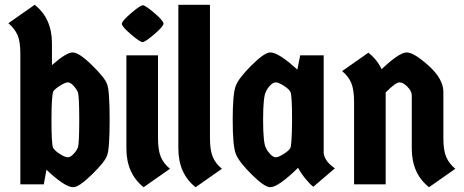

<svg xmlns="http://www.w3.org/2000/svg" viewBox="-20 -770 1937 802"><path d="M65 0V-546Q65 -597 53 -624Q41 -651 15 -673L125 -750Q197 -693 197 -589V-498Q257 -551 283.5 -551Q310 -551 364.5 -497.5Q419 -444 427 -419Q438 -394 438 -269.5Q438 -145 427 -120Q419 -95 364.5 -41.5Q310 12 286 12Q251 12 174 -61L163 0ZM203 -389Q195 -372 195 -268.5Q195 -165 202 -152.5Q209 -140 230.5 -126.5Q252 -113 263 -113Q274 -113 286.5 -126Q299 -139 305 -153Q311 -167 311 -269.5Q311 -372 305 -385.5Q299 -399 286.5 -412.5Q274 -426 263.5 -426Q253 -426 231.5 -412.5Q210 -399 203 -389Z M508 -539H640V-193Q640 -142 652 -114Q664 -86 690 -65L580 12Q508 -45 508 -150ZM576.5 -748Q587 -748 625 -715.5Q663 -683 663 -671.5Q663 -660 624.5 -627Q586 -594 575.5 -594Q565 -594 527 -626.5Q489 -659 489 -670.5Q489 -682 527.5 -715Q566 -748 576.5 -748Z M725 -750H857V-193Q857 -142 869 -114Q881 -86 907 -65L797 12Q725 -45 725 -150Z M1332 -539V-129Q1338 -94 1379 -67L1289 10Q1276 1 1257 -22Q1238 -45 1225 -69Q1142 12 1109 12Q1085 12 1031.5 -41Q978 -94 965 -127Q952 -160 952 -269.5Q952 -379 965 -412Q978 -445 1031.5 -498Q1085 -551 1109 -551Q1144 -551 1222 -479L1234 -539ZM1092 -389Q1079 -371 1079 -269.5Q1079 -168 1092 -150Q1096 -140 1108.5 -126.5Q1121 -113 1132 -113Q1143 -113 1164.5 -126.5Q1186 -140 1192.5 -151Q1199 -162 1200 -268Q1200 -374 1193 -386.5Q1186 -399 1164.5 -412.5Q1143 -426 1132 -426Q1121 -426 1108.5 -413Q1096 -400 1092 -389Z M1591 0H1459V-345Q1459 -396 1447 -424Q1435 -452 1409 -473L1519 -550Q1556 -520 1574 -481Q1648 -551 1678.5 -551Q1709 -551 1770.5 -495.5Q1832 -440 1832 -386V-193Q1832 -142 1844 -114Q1856 -86 1882 -65L1772 12Q1700 -45 1700 -150V-372Q1700 -389 1682 -407.5Q1664 -426 1648.5 -426Q1633 -426 1591 -384Z"/></svg>

Font: Germania One
Style: Regular
Weight: 400
Designer: John Vargas Beltran
Foundry: John Vargas Beltran
Version: Version 1.001